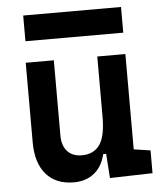

<svg xmlns="http://www.w3.org/2000/svg" viewBox="-52 -766 691 821"><g transform="rotate(-5 293.0 -355.5)"><path d="M232.4 9.8Q155.3 9.8 113.3 -38.8Q71.3 -87.4 71.3 -175.8V-517.6H191.9V-195.3Q191.9 -150.9 214.1 -126.7Q236.3 -102.5 276.4 -102.5Q326.7 -102.5 352.5 -138.4Q378.4 -174.3 378.4 -258.8V-517.6H499V-108.4L570.3 -97.7V0L387.2 4.9L379.9 -99.6H367.2Q355 -46.9 319.6 -18.6Q284.2 9.8 232.4 9.8ZM78.1 -609.4V-719.7H498V-609.4Z"/></g></svg>

Font: Caskaydia Cove SemiBold
Style: Regular
Weight: 600
Monospace: yes
Designer: Aaron Bell
Foundry: Saja Typeworks
Version: Version 4.300; ttfautohint (v1.8.3)